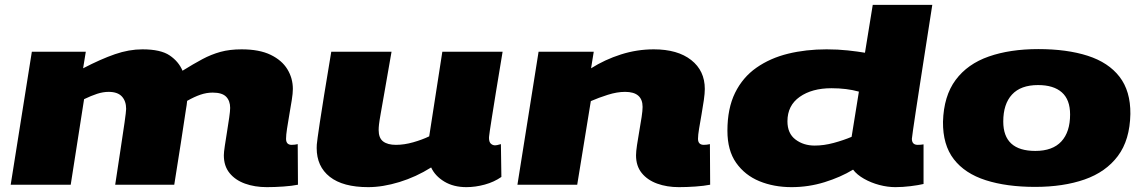

<svg xmlns="http://www.w3.org/2000/svg" viewBox="-20 -760 4706 790"><path d="M1078 10Q1028 10 988 -4.5Q948 -19 924.5 -48Q901 -77 901 -121Q901 -133 905 -159.5Q909 -186 914 -217Q919 -248 923 -275.5Q927 -303 927 -316Q927 -345 910.5 -362Q894 -379 855 -379Q830 -379 805 -370.5Q780 -362 750 -345Q750 -342 748 -327.5Q746 -313 745 -309Q735 -243 724 -171Q713 -99 697 0H454Q465 -74 475.5 -142Q486 -210 492.5 -256Q499 -302 499 -312Q499 -344 481.5 -363Q464 -382 427 -382Q404 -382 379.5 -374Q355 -366 326 -352L271 0H24L111 -547H333L322 -479Q395 -517 453 -537Q511 -557 566 -557Q641 -557 678 -532Q715 -507 731 -469Q776 -497 812.5 -516.5Q849 -536 887 -546.5Q925 -557 974 -557Q1047 -557 1093.5 -534.5Q1140 -512 1162.5 -475Q1185 -438 1185 -394Q1185 -376 1180.5 -348Q1176 -320 1170.5 -288.5Q1165 -257 1161 -230.5Q1157 -204 1157 -189Q1157 -164 1180 -164Q1193 -164 1205 -167L1206 0Q1182 5 1146 7.5Q1110 10 1078 10Z M1495 10Q1391 10 1337 -32.5Q1283 -75 1283 -151Q1283 -157 1283.5 -165.5Q1284 -174 1287 -194.5Q1290 -215 1296 -256.5Q1302 -298 1313.5 -368Q1325 -438 1343 -547H1591Q1573 -444 1562.5 -384Q1552 -324 1546.5 -293Q1541 -262 1539.5 -248.5Q1538 -235 1538 -225Q1538 -192 1556.5 -178Q1575 -164 1609 -164Q1643 -164 1680 -174.5Q1717 -185 1746 -199L1800 -547H2048Q2031 -446 2020.5 -380.5Q2010 -315 2004 -277.5Q1998 -240 1995.5 -222.5Q1993 -205 1992.5 -199.5Q1992 -194 1992 -193Q1992 -176 1999.5 -169Q2007 -162 2017 -162Q2020 -162 2025.5 -163Q2031 -164 2041 -167L2043 -32Q2013 -11 1974.5 -0.5Q1936 10 1899 10Q1846 10 1808 -13Q1770 -36 1754 -71Q1692 -32 1623.5 -11Q1555 10 1495 10Z M2196 -547H2423L2412 -479Q2469 -515 2535 -536Q2601 -557 2670 -557Q2768 -557 2824 -513Q2880 -469 2880 -394Q2880 -376 2876 -348Q2872 -320 2866.5 -289Q2861 -258 2856.5 -231Q2852 -204 2852 -189Q2852 -164 2876 -164Q2888 -164 2901 -167L2902 0Q2877 5 2841.5 7.5Q2806 10 2773 10Q2724 10 2684 -4.5Q2644 -19 2620.5 -48Q2597 -77 2597 -121Q2597 -136 2601 -163Q2605 -190 2610.5 -221Q2616 -252 2620 -278.5Q2624 -305 2624 -320Q2624 -382 2552 -382Q2519 -382 2481 -370Q2443 -358 2411 -344L2355 0H2109Z M3664 10Q3632 10 3598 1Q3564 -8 3535 -24.5Q3506 -41 3490 -62Q3439 -31 3373 -10.5Q3307 10 3237 10Q3164 10 3104.5 -14.5Q3045 -39 3009 -90Q2973 -141 2973 -222Q2973 -314 3004.5 -378Q3036 -442 3092.5 -481.5Q3149 -521 3222.5 -539Q3296 -557 3381 -557Q3428 -557 3469 -552.5Q3510 -548 3539 -543L3571 -740H3816Q3816 -740 3811.5 -711Q3807 -682 3799.5 -634Q3792 -586 3783 -528Q3774 -470 3765 -412Q3756 -354 3748.5 -304.5Q3741 -255 3736.5 -223.5Q3732 -192 3732 -189Q3732 -164 3756 -164Q3769 -164 3780 -166V-3Q3759 2 3726.5 6Q3694 10 3664 10ZM3332 -161Q3370 -161 3410.5 -172Q3451 -183 3484 -197L3514 -383Q3464 -397 3401 -397Q3321 -397 3270.5 -361.5Q3220 -326 3220 -261Q3220 -211 3253 -186Q3286 -161 3332 -161Z M4239 9Q4122 9 4036 -18.5Q3950 -46 3904.5 -105Q3859 -164 3860 -259Q3863 -365 3912 -431Q3961 -497 4048.5 -527.5Q4136 -558 4252 -558Q4370 -558 4455.5 -530.5Q4541 -503 4586.5 -444Q4632 -385 4631 -291Q4629 -184 4579.5 -118Q4530 -52 4442.5 -21.5Q4355 9 4239 9ZM4240 -139Q4311 -139 4347 -178Q4383 -217 4383 -289Q4383 -350 4349 -380Q4315 -410 4251 -410Q4180 -410 4144 -371Q4108 -332 4108 -260Q4108 -139 4240 -139Z"/></svg>

Font: Georama ExtraExtended ExtraBold
Style: Italic
Weight: 800
Width: 8
Italic angle: -9°
Designer: Jean-Baptiste Levee
Foundry: Production Type
Version: Version 1.000